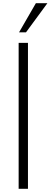

<svg xmlns="http://www.w3.org/2000/svg" viewBox="-20 -1190 319 1210"><path d="M100 -986.2 206.2 -1170H278.8L143.8 -986.2ZM97.5 0V-920H156.2V0Z"/></svg>

Font: Now Light
Style: Regular
Weight: 300
Designer: Alfredo Marco Pradil
Foundry: Alfredo Marco Pradil
Version: Version 1.002;PS 001.002;hotconv 1.0.88;makeotf.lib2.5.64775